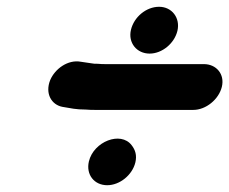

<svg xmlns="http://www.w3.org/2000/svg" viewBox="-20 -568 676 566"><path d="M296 -22C333 -22 370 -52 379 -89C384 -110 379 -126 368 -140C336 -182 256 -151 242 -92C233 -53 258 -22 296 -22ZM366 -480C357 -442 383 -410 421 -410C458 -410 494 -440 503 -477C512 -515 487 -548 449 -548C411 -548 375 -518 366 -480ZM634 -312C643 -349 618 -379 581 -379H291C284 -379 277 -379 268 -380C261 -380 255 -380 252 -381L218 -386C180 -393 142 -365 128 -332C112 -292 132 -259 164 -253C188 -249 204 -245 233 -245C244 -244 252 -244 260 -244H550C587 -244 625 -275 634 -312Z"/></svg>

Font: Electronic
Style: UltThkIt
Weight: 900
Version: Version 1.011